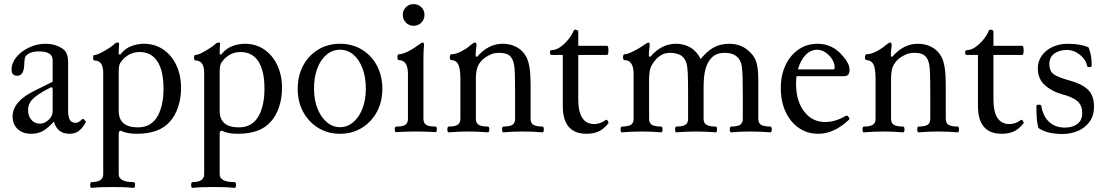

<svg xmlns="http://www.w3.org/2000/svg" viewBox="-20 -637 5361 930"><path d="M130 11Q90 11 65.5 -12Q41 -35 41 -73Q41 -145 146 -197L235 -241V-346Q235 -388 169 -388Q122 -388 104 -364Q101 -360 99.5 -350.5Q98 -341 97 -318Q94 -270 63 -270Q36 -270 36 -300Q36 -332 59.5 -360.5Q83 -389 121 -407Q159 -425 202 -425Q245 -425 277 -405Q295 -395 302.5 -378.5Q310 -362 310 -333V-97Q310 -42 345 -42Q361 -42 377 -59Q382 -64 389.5 -56Q397 -48 395 -43Q377 -13 359.5 -1Q342 11 316 11Q258 11 241 -48Q211 -15 187 -2Q163 11 130 11ZM173 -38Q196 -38 215.5 -56.5Q235 -75 235 -97V-210L228 -215Q185 -193 160.5 -175.5Q136 -158 126 -141.5Q116 -125 116 -103Q116 -75 132 -56.5Q148 -38 173 -38Z M423 273Q419 273 417.5 266Q416 259 417.5 252Q419 245 423 245Q480 245 480 207V-284Q480 -344 438 -344Q431 -344 431 -357.5Q431 -371 438 -371Q449 -371 468.5 -381Q488 -391 506.5 -403Q525 -415 531 -421Q541 -431 549 -431Q557 -431 557 -425Q556 -412 555.5 -400Q555 -388 555 -375L562 -372Q585 -402 616 -413.5Q647 -425 677 -425Q730 -425 770.5 -397.5Q811 -370 834 -321.5Q857 -273 857 -211Q857 -162 843 -119.5Q829 -77 803 -48Q752 11 643 11Q594 11 565 -4Q555 -4 555 12V207Q555 245 627 245Q632 245 633.5 252Q635 259 633.5 266Q632 273 627 273Q595 270 574.5 269.5Q554 269 525 269Q496 269 475.5 269.5Q455 270 423 273ZM648 -20Q715 -20 746 -79Q757 -100 764.5 -132Q772 -164 772 -208Q772 -294 742.5 -339.5Q713 -385 656 -385Q601 -385 565 -336Q555 -325 555 -290V-100Q555 -20 648 -20Z M912 273Q908 273 906.5 266Q905 259 906.5 252Q908 245 912 245Q969 245 969 207V-284Q969 -344 927 -344Q920 -344 920 -357.5Q920 -371 927 -371Q938 -371 957.5 -381Q977 -391 995.5 -403Q1014 -415 1020 -421Q1030 -431 1038 -431Q1046 -431 1046 -425Q1045 -412 1044.5 -400Q1044 -388 1044 -375L1051 -372Q1074 -402 1105 -413.5Q1136 -425 1166 -425Q1219 -425 1259.5 -397.5Q1300 -370 1323 -321.5Q1346 -273 1346 -211Q1346 -162 1332 -119.5Q1318 -77 1292 -48Q1241 11 1132 11Q1083 11 1054 -4Q1044 -4 1044 12V207Q1044 245 1116 245Q1121 245 1122.5 252Q1124 259 1122.5 266Q1121 273 1116 273Q1084 270 1063.5 269.5Q1043 269 1014 269Q985 269 964.5 269.5Q944 270 912 273ZM1137 -20Q1204 -20 1235 -79Q1246 -100 1253.5 -132Q1261 -164 1261 -208Q1261 -294 1231.5 -339.5Q1202 -385 1145 -385Q1090 -385 1054 -336Q1044 -325 1044 -290V-100Q1044 -20 1137 -20Z M1627 11Q1568 11 1521.5 -17.5Q1475 -46 1448.5 -95Q1422 -144 1422 -207Q1422 -270 1448.5 -319.5Q1475 -369 1521.5 -397Q1568 -425 1627 -425Q1686 -425 1732.5 -397Q1779 -369 1805.5 -319.5Q1832 -270 1832 -207Q1832 -144 1805.5 -95Q1779 -46 1732.5 -17.5Q1686 11 1627 11ZM1627 -21Q1663 -21 1691.5 -45.5Q1720 -70 1736 -112Q1752 -154 1752 -208Q1752 -263 1736 -305.5Q1720 -348 1692 -372Q1664 -396 1627 -396Q1590 -396 1561.5 -372Q1533 -348 1517 -305.5Q1501 -263 1501 -208Q1501 -154 1517.5 -112Q1534 -70 1562.5 -45.5Q1591 -21 1627 -21Z M1983 -512Q1961 -512 1946 -527.5Q1931 -543 1931 -565Q1931 -587 1946 -602Q1961 -617 1983 -617Q2005 -617 2020.5 -602.5Q2036 -588 2036 -565Q2036 -543 2021 -527.5Q2006 -512 1983 -512ZM1899 3Q1892 3 1892 -10.5Q1892 -24 1899 -24Q1931 -24 1943.5 -32.5Q1956 -41 1956 -62V-279Q1956 -346 1911 -346Q1907 -346 1905.5 -353Q1904 -360 1905.5 -367Q1907 -374 1911 -374Q1928 -374 1954 -386.5Q1980 -399 2006 -419Q2023 -431 2028 -431Q2034 -431 2034 -417Q2032 -399 2031.5 -380Q2031 -361 2031 -342V-62Q2031 -41 2044 -32.5Q2057 -24 2089 -24Q2096 -24 2096 -10.5Q2096 3 2089 3Q2041 0 1994 0Q1947 0 1899 3Z M2153 4Q2149 4 2147.5 -3Q2146 -10 2147.5 -17Q2149 -24 2153 -24Q2182 -24 2196 -32Q2210 -40 2210 -62V-254Q2210 -307 2199 -326.5Q2188 -346 2165 -346Q2161 -346 2159.5 -353Q2158 -360 2159.5 -367Q2161 -374 2165 -374Q2188 -374 2216 -389Q2244 -404 2260 -419Q2275 -431 2282 -431Q2288 -431 2288 -417Q2287 -406 2285.5 -395Q2284 -384 2284 -364L2291 -362Q2345 -425 2415 -425Q2454 -425 2484 -408Q2514 -391 2530 -360Q2550 -321 2550 -232V-62Q2550 -40 2564.5 -32Q2579 -24 2608 -24Q2612 -24 2613.5 -17Q2615 -10 2613.5 -3Q2612 4 2608 4Q2584 2 2560 1Q2536 0 2513 0Q2489 0 2465 1Q2441 2 2418 4Q2414 4 2412.5 -3Q2411 -10 2412.5 -17Q2414 -24 2418 -24Q2447 -24 2461 -32Q2475 -40 2475 -62V-173Q2475 -247 2473.5 -287.5Q2472 -328 2463 -347Q2453 -368 2437 -374.5Q2421 -381 2399 -381Q2374 -381 2357.5 -373.5Q2341 -366 2328 -357Q2308 -342 2296.5 -320.5Q2285 -299 2285 -254V-62Q2285 -40 2299.5 -32Q2314 -24 2343 -24Q2348 -24 2349.5 -17Q2351 -10 2349.5 -3Q2348 4 2343 4Q2319 2 2295 1Q2271 0 2248 0Q2224 0 2200.5 1Q2177 2 2153 4Z M2821 11Q2706 11 2706 -124V-371H2651Q2644 -371 2644 -382.5Q2644 -394 2651 -394Q2672 -394 2693 -408.5Q2714 -423 2732 -445Q2750 -467 2759 -489Q2762 -496 2772 -492Q2781 -490 2781 -484V-415H2920Q2925 -415 2926.5 -404Q2928 -393 2926.5 -382Q2925 -371 2920 -371H2781V-155Q2781 -36 2859 -36Q2886 -36 2913 -55Q2919 -60 2924 -51Q2929 -42 2927 -40Q2905 -12 2880 -0.5Q2855 11 2821 11Z M2992 4Q2988 4 2986.5 -3Q2985 -10 2986.5 -17Q2988 -24 2992 -24Q3021 -24 3035 -32Q3049 -40 3049 -62V-279Q3049 -346 3004 -346Q3000 -346 2998.5 -353Q2997 -360 2998.5 -367Q3000 -374 3004 -374Q3016 -374 3035 -382.5Q3054 -391 3072.5 -402Q3091 -413 3099 -419Q3116 -431 3121 -431Q3127 -431 3127 -417Q3126 -406 3124.5 -395Q3123 -384 3123 -364L3130 -362Q3184 -425 3254 -425Q3293 -425 3324 -407Q3355 -389 3374 -351Q3403 -388 3436 -406.5Q3469 -425 3513 -425Q3542 -425 3568.5 -414.5Q3595 -404 3619 -378Q3638 -358 3645.5 -329Q3653 -300 3653 -247V-62Q3653 -40 3667.5 -32Q3682 -24 3711 -24Q3716 -24 3717.5 -17Q3719 -10 3717.5 -3Q3716 4 3711 4Q3687 2 3663 1Q3639 0 3616 0Q3592 0 3568.5 1Q3545 2 3521 4Q3517 4 3515.5 -3Q3514 -10 3515.5 -17Q3517 -24 3521 -24Q3550 -24 3564 -32Q3578 -40 3578 -62V-173Q3578 -228 3577 -261Q3576 -294 3573.5 -313Q3571 -332 3564 -344Q3557 -359 3539 -370Q3521 -381 3490 -381Q3462 -381 3444.5 -371Q3427 -361 3414 -341Q3401 -321 3394.5 -291Q3388 -261 3388 -208V-62Q3388 -40 3403 -32Q3418 -24 3446 -24Q3451 -24 3452.5 -17Q3454 -10 3452.5 -3Q3451 4 3446 4Q3422 2 3398.5 1Q3375 0 3351 0Q3328 0 3304 1Q3280 2 3256 4Q3252 4 3250.5 -3Q3249 -10 3250.5 -17Q3252 -24 3256 -24Q3285 -24 3299 -32Q3313 -40 3313 -62V-173Q3313 -240 3311.5 -279Q3310 -318 3303 -337Q3293 -363 3272 -372Q3251 -381 3228 -381Q3207 -381 3192.5 -375Q3178 -369 3164 -356Q3148 -341 3136 -320Q3124 -299 3124 -249V-62Q3124 -40 3138.5 -32Q3153 -24 3182 -24Q3187 -24 3188.5 -17Q3190 -10 3188.5 -3Q3187 4 3182 4Q3158 2 3134 1Q3110 0 3087 0Q3063 0 3039.5 1Q3016 2 2992 4Z M3943 11Q3890 11 3849 -17.5Q3808 -46 3785 -96Q3762 -146 3762 -210Q3762 -273 3785 -321.5Q3808 -370 3848 -397.5Q3888 -425 3940 -425Q4009 -425 4057 -372Q4095 -331 4095 -299Q4095 -268 4070 -268H3838Q3836 -250 3836 -230Q3836 -148 3875 -97Q3914 -46 3977 -46Q4026 -46 4075 -75Q4083 -80 4090 -71Q4097 -62 4092 -57Q4020 11 3943 11ZM3938 -396Q3906 -396 3881.5 -370Q3857 -344 3845 -301H4016Q4023 -301 4023 -309Q4023 -330 4010.5 -350Q3998 -370 3978.5 -383Q3959 -396 3938 -396Z M4164 4Q4160 4 4158.5 -3Q4157 -10 4158.5 -17Q4160 -24 4164 -24Q4193 -24 4207 -32Q4221 -40 4221 -62V-254Q4221 -307 4210 -326.5Q4199 -346 4176 -346Q4172 -346 4170.5 -353Q4169 -360 4170.5 -367Q4172 -374 4176 -374Q4199 -374 4227 -389Q4255 -404 4271 -419Q4286 -431 4293 -431Q4299 -431 4299 -417Q4298 -406 4296.5 -395Q4295 -384 4295 -364L4302 -362Q4356 -425 4426 -425Q4465 -425 4495 -408Q4525 -391 4541 -360Q4561 -321 4561 -232V-62Q4561 -40 4575.5 -32Q4590 -24 4619 -24Q4623 -24 4624.5 -17Q4626 -10 4624.5 -3Q4623 4 4619 4Q4595 2 4571 1Q4547 0 4524 0Q4500 0 4476 1Q4452 2 4429 4Q4425 4 4423.5 -3Q4422 -10 4423.5 -17Q4425 -24 4429 -24Q4458 -24 4472 -32Q4486 -40 4486 -62V-173Q4486 -247 4484.5 -287.5Q4483 -328 4474 -347Q4464 -368 4448 -374.5Q4432 -381 4410 -381Q4385 -381 4368.5 -373.5Q4352 -366 4339 -357Q4319 -342 4307.5 -320.5Q4296 -299 4296 -254V-62Q4296 -40 4310.5 -32Q4325 -24 4354 -24Q4359 -24 4360.5 -17Q4362 -10 4360.5 -3Q4359 4 4354 4Q4330 2 4306 1Q4282 0 4259 0Q4235 0 4211.5 1Q4188 2 4164 4Z M4832 11Q4717 11 4717 -124V-371H4662Q4655 -371 4655 -382.5Q4655 -394 4662 -394Q4683 -394 4704 -408.5Q4725 -423 4743 -445Q4761 -467 4770 -489Q4773 -496 4783 -492Q4792 -490 4792 -484V-415H4931Q4936 -415 4937.5 -404Q4939 -393 4937.5 -382Q4936 -371 4931 -371H4792V-155Q4792 -36 4870 -36Q4897 -36 4924 -55Q4930 -60 4935 -51Q4940 -42 4938 -40Q4916 -12 4891 -0.5Q4866 11 4832 11Z M5127 12Q5051 12 5010 -17Q5005 -34 5002.5 -57Q5000 -80 5000 -123Q5000 -130 5012 -130Q5024 -130 5024 -123Q5027 -100 5039.5 -75.5Q5052 -51 5076.5 -35Q5101 -19 5138 -19Q5176 -19 5199 -37Q5222 -55 5222 -89Q5222 -128 5197.5 -148Q5173 -168 5126 -180Q5077 -193 5042 -223.5Q5007 -254 5007 -306Q5007 -341 5026.5 -368Q5046 -395 5079 -410Q5112 -425 5152 -425Q5216 -425 5253 -407Q5261 -386 5264.5 -365.5Q5268 -345 5268 -319Q5268 -312 5257 -312Q5246 -312 5245 -319Q5240 -348 5211 -371.5Q5182 -395 5147 -395Q5112 -395 5087.5 -378Q5063 -361 5063 -327Q5063 -290 5086.5 -275.5Q5110 -261 5161 -247Q5220 -231 5249.5 -203Q5279 -175 5279 -120Q5279 -76 5257 -46.5Q5235 -17 5200.5 -2.5Q5166 12 5127 12Z"/></svg>

Font: Junicode
Style: Regular
Weight: 400
Designer: Peter S. Baker
Version: Version 2.100; ttfautohint (v1.8.4)